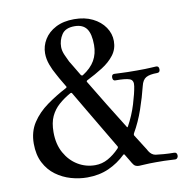

<svg xmlns="http://www.w3.org/2000/svg" viewBox="-84 -829 910 931"><g transform="rotate(-10 371.0 -363.5)"><path d="M272 20Q232 20 192 8.5Q152 -3 118.5 -27.5Q85 -52 64.5 -91.5Q44 -131 44 -186Q44 -245 72.5 -288.5Q101 -332 147 -365Q193 -398 243 -424Q251 -428 247 -433Q231 -459 221 -477Q211 -495 208 -501Q195 -523 184.5 -551.5Q174 -580 174 -608Q174 -644 193.5 -676Q213 -708 250.5 -727.5Q288 -747 341 -747Q393 -747 431.5 -728Q470 -709 491.5 -677.5Q513 -646 513 -609Q513 -570 490.5 -540.5Q468 -511 431.5 -488Q395 -465 353 -444Q347 -440 351 -435Q384 -380 425 -313Q466 -246 502 -189Q504 -183 508 -189Q535 -238 551 -290.5Q567 -343 572 -376Q577 -405 557.5 -412.5Q538 -420 487 -420Q474 -420 474 -436Q474 -452 487 -452Q498 -452 522.5 -450.5Q547 -449 598 -449Q645 -449 664.5 -450.5Q684 -452 693 -452Q707 -452 707 -436Q707 -420 693 -420Q656 -420 638 -410Q620 -400 613 -370Q600 -317 580 -259Q560 -201 531 -151Q528 -144 531 -140Q552 -106 567 -83Q582 -60 584 -55Q597 -34 617 -31Q631 -29 656.5 -27Q682 -25 707 -25Q721 -25 721 -8Q721 -2 717 3Q713 8 707 8Q697 8 678 6.5Q659 5 612 5Q578 5 557 6.5Q536 8 528 8Q518 8 510.5 4Q503 0 496 -12Q495 -14 487.5 -26.5Q480 -39 469 -57Q468 -59 466 -59.5Q464 -60 462 -58Q425 -22 378 -1Q331 20 272 20ZM320 -32Q354 -32 383.5 -48.5Q413 -65 439 -92Q445 -98 442 -103Q418 -144 387.5 -195Q357 -246 326.5 -298Q296 -350 270 -394Q267 -400 260 -396Q228 -378 202.5 -355.5Q177 -333 162.5 -302Q148 -271 148 -224Q148 -165 172 -122Q196 -79 235 -55.5Q274 -32 320 -32ZM336 -472Q377 -498 396 -531Q415 -564 415 -607Q415 -662 396.5 -687.5Q378 -713 337 -713Q292 -713 274 -685.5Q256 -658 256 -625Q256 -606 265.5 -584.5Q275 -563 282 -549Q284 -545 297.5 -523.5Q311 -502 327 -474Q331 -470 336 -472Z"/></g></svg>

Font: Zen Old Mincho Medium
Style: Regular
Weight: 500
Designer: Yoshimichi Ohira
Foundry: Positype
Version: Version 1.500